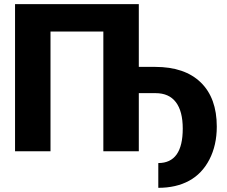

<svg xmlns="http://www.w3.org/2000/svg" viewBox="-20 -731 1096 928"><path d="M650.9 -407.7H730Q873 -407.7 950.4 -332.5Q1027.8 -257.3 1027.8 -119.1Q1027.8 -29.3 992.2 39.8Q956.5 108.9 893.8 142.8Q831.1 176.8 745.1 176.8V57.1Q863.3 57.1 863.3 -109.4Q863.3 -193.4 830.1 -237.1Q796.9 -280.8 731.9 -280.8H650.9V0H479.5V-578.6H224.1V0H52.7V-710.9H650.9Z"/></svg>

Font: Roboto Black
Style: Regular
Weight: 900
Designer: Google
Version: Version 2.134; 2016